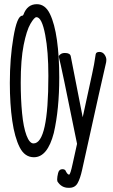

<svg xmlns="http://www.w3.org/2000/svg" viewBox="-20 -733 540 917"><path d="M142 18Q98 18 74 -29.5Q50 -77 38.5 -156.5Q27 -236 27 -337Q27 -455 44 -554Q61 -657 86 -658Q90 -658 92 -663Q110 -713 156 -713Q196 -713 218.5 -666.5Q241 -620 252 -541.5Q263 -463 263 -363Q263 -211 237 -98Q207 18 142 18ZM140 -48Q211 -48 211 -371Q211 -488 196 -566Q180 -651 154 -651Q144 -651 125.5 -619.5Q107 -588 93 -518Q79 -448 79 -339Q79 -259 85.5 -192Q92 -125 106.5 -86.5Q121 -48 140 -48ZM307 164Q273 164 254 133Q253 129 253 124Q253 112 257.5 93.5Q262 75 278 75Q292 75 295 86Q303 101 310 101Q316 101 327 49L348 -46Q271 -427 261 -461V-464Q261 -468 269 -474Q277 -480 290 -480Q315 -480 318 -464Q324 -432 375 -173L420 -380Q430 -424 437 -474Q439 -485 455 -485Q470 -485 479 -472.5Q488 -460 488 -447Q488 -443 487 -436Q474 -383 372 79Q363 120 350.5 142Q338 164 311 164Z"/></svg>

Font: LXGW WenKai Mono Lite
Style: Regular
Weight: 400
Monospace: yes
Designer: LXGW / Fontworks Inc.
Foundry: LXGW / Fontworks Inc.
Version: Version 1.520; June 14, 2025